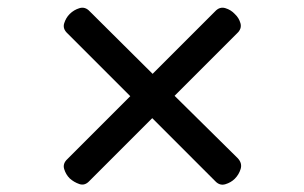

<svg xmlns="http://www.w3.org/2000/svg" viewBox="-20 -691 803 507"><path d="M600 -219Q590 -209 575 -204.5Q560 -200 548 -213L382 -379L216 -213Q204 -200 189.5 -205Q175 -210 164 -220Q154 -230 149.5 -244.5Q145 -259 158 -271L324 -437L158 -603Q145 -615 149.5 -629.5Q154 -644 164 -654Q175 -665 190 -669.5Q205 -674 217 -661L383 -496L548 -661Q560 -674 575 -669.5Q590 -665 600 -654Q611 -644 615 -629.5Q619 -615 606 -603L441 -438L608 -273Q620 -260 615.5 -245Q611 -230 600 -219Z"/></svg>

Font: Playwrite ID
Style: Regular
Weight: 400
Designer: Veronika Burian, José Scaglione
Foundry: TypeTogether
Version: Version 1.002